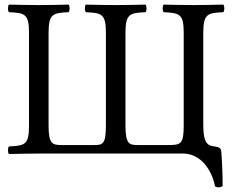

<svg xmlns="http://www.w3.org/2000/svg" viewBox="-20 -667 1014 834"><path d="M863 -523C863.2 -606 880 -611 950 -614C956 -620 956 -641 950 -647C910 -646 857 -645 821 -645C784.7 -645 730 -646 691 -647C685 -641 685 -620 691 -614C761 -611 778.2 -606 778 -523V-122C778 -40 765 -37 709 -37H580C542 -37 525 -40 525 -122V-523C525.2 -606 542 -611 612 -614C618 -620 618 -641 612 -647C573 -646 519 -645 482 -645C446.3 -645 393 -646 353 -647C347 -641 347 -620 353 -614C423 -611 440.2 -606 440 -523V-122C440 -40 426 -37 389 -37H250C208 -37 191 -40 191 -122V-523C191.2 -606 208 -611 278 -614C284 -620 284 -641 278 -647C239 -646 185.7 -645 148 -645C112.7 -645 59 -646 19 -647C13 -641 13 -620 19 -614C89 -611 106.2 -606 106 -523V-122C106 -39 89 -34 19 -31C13 -25 13 -4 19 2C58 1 115.5 0 149 0H775C852 0 900 71 914 142C923 149 938 148.1 947 141C947 90 945 37 941 -11C940 -20 935.8 -27.9 911 -31C887 -34 863 -39 863 -122Z"/></svg>

Font: Libertinus Math
Style: Regular
Weight: 400
Designer: Philipp H. Poll
Foundry: Khaled Hosny
Version: Version 6.2